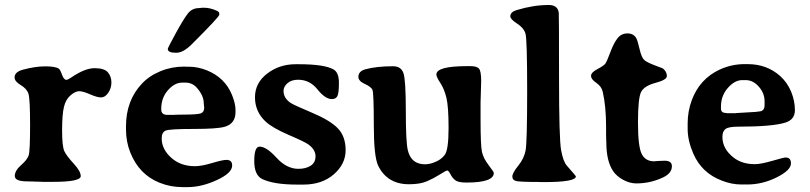

<svg xmlns="http://www.w3.org/2000/svg" viewBox="-20 -744 3310 785"><path d="M310.1 -23.9Q310.1 -0.5 196.8 -0.5H154.8L144.5 -1Q134.3 -1.5 123.5 -1.5L113.3 -2Q103 -2.4 91.8 -2.4Q40.5 -2.4 40.5 -24.4Q40.5 -46.4 66.2 -68.8Q91.8 -91.3 97.4 -109.4Q103 -127.4 103 -233.4Q103 -339.4 96.4 -360.4Q89.8 -381.3 64.7 -396.2Q39.6 -411.1 39.6 -427.2Q39.6 -449.7 73.2 -459Q124 -472.7 165 -472.7Q206.1 -472.7 220.2 -463.4Q226.1 -459.5 233.6 -438.5Q241.2 -417.5 251.5 -417.5Q255.9 -417.5 270 -426.3Q326.7 -465.3 366.7 -465.3Q406.7 -465.3 421.1 -448.2Q435.5 -431.2 435.5 -407.2Q435.5 -383.3 422.6 -364.5Q409.7 -345.7 393.3 -345.7Q377 -345.7 348.1 -358.4Q319.3 -371.1 303.7 -371.1Q288.1 -371.1 268.6 -354.5Q249 -337.9 241.5 -307.1Q233.9 -276.4 233.9 -210.7Q233.9 -145 243.2 -125.7Q252.4 -106.4 281.2 -75.2Q310.1 -43.9 310.1 -23.9Z M738.8 -406.2H724.6Q693.8 -406.2 666.5 -375Q639.2 -343.8 639.2 -298.8V-296.4Q639.2 -274.4 664.1 -274.4H693.4L695.8 -274.9L728.5 -275.4Q787.1 -275.4 801 -280.5Q814.9 -285.6 814.9 -303.7L814 -312L813 -322.8Q813 -353 784.7 -385.3Q766.1 -406.2 738.8 -406.2ZM876.5 -689V-683.6Q876.5 -675.3 765.1 -564Q729.5 -528.3 701.2 -528.3H698.7Q666 -528.3 666 -543.9Q666 -548.3 698 -606.9Q730 -665.5 747.6 -688.2Q765.1 -710.9 793.5 -710.9L808.1 -712.4H814.5Q839.4 -712.4 867.2 -699.7Q876.5 -695.3 876.5 -689ZM641.1 -178.2Q641.1 -134.3 679.7 -99.4Q718.3 -64.5 776.9 -64.5Q803.7 -64.5 846.9 -77.4Q890.1 -90.3 905.8 -90.3Q929.2 -90.3 929.2 -67.4Q929.2 -36.6 866.7 -7.8Q804.2 21 747.6 21H725.6Q676.8 21 631.8 2.9Q548.8 -30.3 512.7 -120.6Q495.1 -164.6 495.1 -215.3V-227.1Q495.1 -333 560.1 -401.9Q590.3 -434.1 636 -452.9Q681.6 -471.7 732.4 -471.7L743.7 -471.2H754.9Q790.5 -470.7 826.7 -456.1Q900.4 -425.8 928.7 -355.5Q942.9 -319.8 942.9 -295.4V-285.6Q942.9 -238.3 898.4 -225.6Q868.2 -216.8 770.8 -216.8Q673.3 -216.8 657.2 -210Q641.1 -203.1 641.1 -178.2Z M1336.9 -338.9Q1309.6 -338.9 1278.1 -378.4Q1246.6 -418 1198.7 -418Q1171.4 -418 1155.3 -403.8Q1139.2 -389.6 1139.2 -372.6Q1139.2 -343.3 1167.5 -323.7Q1181.2 -314.5 1255.1 -283.4Q1329.1 -252.4 1361.1 -219.5Q1393.1 -186.5 1393.1 -129.9Q1393.1 -73.2 1344.7 -31.2Q1296.4 10.7 1220.7 10.7H1194.8Q1100.1 10.7 1052.7 -11.7Q1019.5 -27.3 1019.5 -85.9Q1019.5 -144.5 1041.5 -144.5Q1069.3 -144.5 1110.6 -99.1Q1151.9 -53.7 1200.2 -53.7Q1229.5 -53.7 1249.8 -66.2Q1270 -78.6 1270 -105.2Q1270 -131.8 1241.7 -152.8Q1226.6 -164.1 1159.9 -192.6Q1093.3 -221.2 1064.9 -248Q1022.5 -288.1 1022.5 -346.4Q1022.5 -404.8 1072.3 -443.1Q1122.1 -481.4 1188.5 -481.4H1201.7Q1306.2 -481.4 1343.8 -460Q1365.7 -447.3 1365.7 -406.2Q1365.7 -365.2 1359.9 -352.1Q1354 -338.9 1336.9 -338.9Z M1999 -37.1Q1999 2.4 1887.2 2.4Q1854 2.4 1841.8 -6.8Q1829.6 -16.1 1821.8 -31.5Q1814 -46.9 1808.8 -46.9Q1803.7 -46.9 1778.8 -31Q1753.9 -15.1 1725.8 -2.9Q1697.8 9.3 1652.3 9.3Q1606.9 9.3 1575.4 -10.3Q1543.9 -29.8 1526.1 -66.9Q1508.3 -104 1508.3 -234.4Q1508.3 -364.7 1502.7 -377Q1497.1 -389.2 1471.2 -400.9Q1445.3 -412.6 1445.3 -429.7Q1445.3 -453.1 1474.6 -460.9Q1520 -473.1 1587.4 -473.1Q1619.6 -473.1 1629.4 -445.3Q1639.2 -417.5 1639.2 -290Q1639.2 -162.6 1647.5 -129.4Q1658.7 -83.5 1696.8 -74.7Q1706.5 -72.3 1716.8 -72.3Q1734.4 -72.3 1752.9 -79.1Q1783.2 -89.8 1798.6 -111.1Q1814 -132.3 1814 -220.2Q1814 -308.1 1805.2 -344.2Q1796.4 -380.4 1780.3 -404.8Q1764.2 -429.2 1764.2 -439.5Q1764.2 -473.6 1890.1 -473.6H1903.8Q1929.2 -473.6 1938.2 -463.6Q1947.3 -453.6 1947.3 -412.6L1945.3 -341.8L1944.8 -327.1V-254.9Q1944.8 -147.5 1950.7 -122.1Q1956.5 -96.7 1977.8 -68.8Q1999 -41 1999 -37.1Z M2066.4 -677.2Q2066.4 -694.8 2091.8 -702.6Q2160.6 -723.6 2223.6 -723.6Q2260.7 -723.6 2264.6 -691.4Q2265.6 -683.6 2265.6 -429.7Q2265.6 -175.8 2274.2 -129.6Q2282.7 -83.5 2297.4 -66.9Q2334.5 -24.9 2334.5 -22.9Q2334.5 0.5 2203.6 0.5H2193.8L2183.6 0Q2105.5 0 2090.1 -3.9Q2074.7 -7.8 2074.7 -22.2Q2074.7 -36.6 2098.6 -66.2Q2122.6 -95.7 2128.9 -128.7Q2135.3 -161.6 2135.3 -372.6Q2135.3 -583.5 2128.4 -606.7Q2121.6 -629.9 2094 -647.7Q2066.4 -665.5 2066.4 -677.2Z M2582 -586.9Q2586.9 -577.6 2595 -543Q2603 -508.3 2614.3 -498.5Q2625.5 -488.8 2657.2 -476.8Q2689 -464.8 2689.9 -464.4Q2706.5 -451.2 2706.5 -433.1Q2706.5 -417.5 2660.4 -405.3Q2614.3 -393.1 2601.3 -368.2Q2588.4 -343.3 2588.4 -243.7Q2588.4 -144 2603.8 -114.3Q2619.1 -84.5 2654.3 -84.5L2671.9 -85.9Q2683.6 -86.9 2697.3 -86.9Q2727.1 -86.9 2727.1 -64.5Q2727.1 -35.6 2690.9 -18.6Q2639.2 5.9 2581.5 5.9Q2554.7 5.9 2527.8 -8.8Q2501 -23.4 2486.8 -44.4Q2459 -85.4 2459 -161.6L2458.5 -171.9Q2458 -182.6 2458 -195.8V-224.6Q2458 -309.1 2444.3 -368.7Q2439.5 -390.6 2418 -405.3Q2396.5 -419.9 2396.5 -433.8Q2396.5 -447.8 2422.4 -461.4Q2448.2 -475.1 2454.6 -483.4Q2460.9 -491.7 2474.9 -529.3Q2488.8 -566.9 2504.4 -587.2Q2520 -607.4 2545.4 -607.4Q2570.8 -607.4 2582 -586.9Z M3028.8 -416.5H3014.6Q2983.9 -416.5 2955.8 -384.5Q2927.7 -352.5 2927.7 -308.1V-300.3Q2927.7 -282.2 2947.8 -282.2L2952.6 -281.2H2987.3L2989.7 -281.7L3071.3 -286.6Q3078.6 -288.1 3081.1 -288.1Q3106 -288.1 3106 -314V-330.1Q3106 -362.8 3082.5 -389.6Q3059.1 -416.5 3028.8 -416.5ZM2933.6 -184.1Q2933.6 -135.3 2979.5 -99.6Q3013.7 -72.8 3066.4 -72.8Q3090.3 -72.8 3137.5 -86.4Q3184.6 -100.1 3191.9 -100.1Q3213.9 -100.1 3213.9 -76.2Q3213.9 -47.9 3155.5 -18.8Q3097.2 10.3 3034.7 10.3H3013.2Q3012.2 10.3 3010.7 10.3Q2971.2 10.3 2930.2 -5.9Q2849.1 -37.1 2814.9 -115.2Q2791.5 -168.9 2791.5 -217.3V-239.7Q2791.5 -289.1 2808.6 -335Q2840.8 -421.4 2922.4 -459.5Q2971.2 -481.9 3024.9 -481.9H3036.1Q3115.7 -481.9 3170.4 -432.6Q3199.2 -406.2 3214.6 -369.1Q3230 -332 3230 -293.7Q3230 -255.4 3192.4 -243.2Q3139.6 -226.1 2997.1 -226.1Q2959 -226.1 2946.3 -216.6Q2933.6 -207 2933.6 -184.1Z"/></svg>

Font: Averia Serif Libre RX
Style: Bold
Weight: 700
Version: Version 1.002